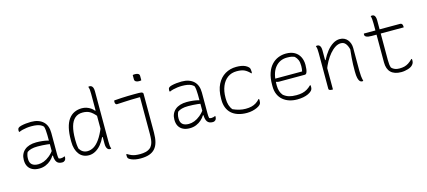

<svg xmlns="http://www.w3.org/2000/svg" viewBox="-67 -1387 4933 2217"><g transform="rotate(-15 2400.0 -279.0)"><path d="M479 -352Q479 -321 479 -289.5Q479 -258 479 -226.5Q479 -195 479 -163.5Q479 -132 479 -100Q479 -84 480 -72Q481 -60 484 -46Q490 -43 496.5 -41.5Q503 -40 510 -40Q523 -40 534 -43Q545 -46 553 -50H559Q559 -49 559 -47Q559 -45 559 -43Q559 -29 555.5 -19Q552 -9 546 -3Q540 3 532 6.5Q524 10 512 10Q491 10 475 3.5Q459 -3 449 -16.5Q439 -30 434 -51Q429 -72 429 -100Q429 -138 429 -181Q429 -224 429 -252Q429 -306 428.5 -340.5Q428 -375 425.5 -399Q423 -423 417 -443Q404 -458 384 -467.5Q364 -477 337.5 -481.5Q311 -486 276 -486Q248 -486 220.5 -482.5Q193 -479 169.5 -473Q146 -467 129 -459H123Q122 -463 121 -467Q120 -471 120 -475Q120 -486 122.5 -493.5Q125 -501 131 -507Q140 -516 165 -522.5Q190 -529 222 -532.5Q254 -536 284 -536Q332 -536 368 -523.5Q404 -511 429 -487.5Q454 -464 466.5 -430Q479 -396 479 -352ZM141 -130Q141 -85 166.5 -63Q192 -41 241 -41Q274 -41 308.5 -54Q343 -67 378.5 -96Q414 -125 448 -172V-95H422Q406 -68 379.5 -44Q353 -20 317.5 -5Q282 10 239 10Q193 10 159.5 -6.5Q126 -23 108.5 -54Q91 -85 91 -129V-134Q91 -170 104 -199Q117 -228 141.5 -249Q166 -270 201.5 -281Q237 -292 282 -292Q319 -292 353.5 -288Q388 -284 412.5 -278Q437 -272 445 -267Q451 -264 453 -258Q455 -252 455 -244.5Q455 -237 454 -226Q426 -233 398 -236Q370 -239 342 -240.5Q314 -242 285 -242Q239 -242 208.5 -233.5Q178 -225 158 -210Q151 -196 146 -177.5Q141 -159 141 -133Z M893 -536Q921 -536 947 -527.5Q973 -519 995.5 -504Q1018 -489 1033 -469H1047V-398Q1006 -448 971.5 -467Q937 -486 887 -486Q832 -486 796 -455Q760 -424 742.5 -363Q725 -302 725 -211V-202Q725 -176 727 -150Q729 -124 735 -96Q752 -68 775.5 -54Q799 -40 829 -40Q868 -40 904.5 -61.5Q941 -83 976.5 -133Q1012 -183 1047 -268V-153H1033Q1011 -105 980 -68Q949 -31 911.5 -10.5Q874 10 834 10Q797 10 767.5 -4Q738 -18 717.5 -45Q697 -72 686 -109.5Q675 -147 675 -195V-212Q675 -296 689.5 -357.5Q704 -419 732.5 -458.5Q761 -498 801.5 -517Q842 -536 893 -536ZM1045 -758Q1057 -758 1067.5 -751Q1078 -744 1084 -728Q1090 -712 1090 -685Q1090 -610 1090 -535.5Q1090 -461 1090 -385.5Q1090 -310 1090 -235.5Q1090 -161 1090 -86Q1090 -51 1092 -35Q1094 -19 1101 1Q1099 2 1097 2.5Q1095 3 1093 3.5Q1091 4 1089 4Q1087 4 1085 4Q1073 4 1063 -3.5Q1053 -11 1046.5 -27.5Q1040 -44 1040 -69Q1040 -144 1040 -218.5Q1040 -293 1040 -368.5Q1040 -444 1040 -518.5Q1040 -593 1040 -668Q1040 -703 1038 -719Q1036 -735 1029 -755Q1031 -756 1033 -756.5Q1035 -757 1037 -757.5Q1039 -758 1041 -758Q1043 -758 1045 -758Z M1575 -536Q1589 -536 1600 -534Q1611 -532 1618 -527Q1625 -522 1625 -513Q1625 -462 1625 -415.5Q1625 -369 1625 -325.5Q1625 -282 1625 -238Q1625 -194 1625 -147.5Q1625 -101 1625 -50Q1625 16 1612.5 63Q1600 110 1573 140.5Q1546 171 1503 185.5Q1460 200 1400 200Q1368 200 1340 195Q1312 190 1291.5 181Q1271 172 1260 162Q1255 157 1252.5 148.5Q1250 140 1250 130Q1250 125 1250.5 119Q1251 113 1252 109H1258Q1284 125 1305.5 134Q1327 143 1351.5 146.5Q1376 150 1410 150Q1442 150 1475 142.5Q1508 135 1536 110Q1551 92 1559.5 71.5Q1568 51 1571.5 22Q1575 -7 1575 -50Q1575 -110 1575 -163Q1575 -216 1575 -267Q1575 -318 1575 -371Q1575 -424 1575 -484L1569 -486Q1512 -486 1466 -484Q1420 -482 1386.5 -480.5Q1353 -479 1331 -477.5Q1309 -476 1298 -476Q1287 -476 1281 -485Q1275 -494 1275 -508Q1275 -513 1276 -517.5Q1277 -522 1278 -526Q1325 -530 1365.5 -532Q1406 -534 1442 -535Q1478 -536 1511 -536Q1544 -536 1575 -536ZM1560 -754Q1563 -755 1566.5 -755.5Q1570 -756 1573.5 -756.5Q1577 -757 1581.5 -757Q1586 -757 1590 -757Q1614 -757 1627 -748Q1640 -739 1640 -722V-670Q1637 -669 1633.5 -668.5Q1630 -668 1626.5 -667.5Q1623 -667 1619 -667Q1615 -667 1610 -667Q1587 -667 1573.5 -676.5Q1560 -686 1560 -702Z M2279 -352Q2279 -321 2279 -289.5Q2279 -258 2279 -226.5Q2279 -195 2279 -163.5Q2279 -132 2279 -100Q2279 -84 2280 -72Q2281 -60 2284 -46Q2290 -43 2296.5 -41.5Q2303 -40 2310 -40Q2323 -40 2334 -43Q2345 -46 2353 -50H2359Q2359 -49 2359 -47Q2359 -45 2359 -43Q2359 -29 2355.5 -19Q2352 -9 2346 -3Q2340 3 2332 6.5Q2324 10 2312 10Q2291 10 2275 3.5Q2259 -3 2249 -16.5Q2239 -30 2234 -51Q2229 -72 2229 -100Q2229 -138 2229 -181Q2229 -224 2229 -252Q2229 -306 2228.5 -340.5Q2228 -375 2225.5 -399Q2223 -423 2217 -443Q2204 -458 2184 -467.5Q2164 -477 2137.5 -481.5Q2111 -486 2076 -486Q2048 -486 2020.5 -482.5Q1993 -479 1969.5 -473Q1946 -467 1929 -459H1923Q1922 -463 1921 -467Q1920 -471 1920 -475Q1920 -486 1922.5 -493.5Q1925 -501 1931 -507Q1940 -516 1965 -522.5Q1990 -529 2022 -532.5Q2054 -536 2084 -536Q2132 -536 2168 -523.5Q2204 -511 2229 -487.5Q2254 -464 2266.5 -430Q2279 -396 2279 -352ZM1941 -130Q1941 -85 1966.5 -63Q1992 -41 2041 -41Q2074 -41 2108.5 -54Q2143 -67 2178.5 -96Q2214 -125 2248 -172V-95H2222Q2206 -68 2179.5 -44Q2153 -20 2117.5 -5Q2082 10 2039 10Q1993 10 1959.5 -6.5Q1926 -23 1908.5 -54Q1891 -85 1891 -129V-134Q1891 -170 1904 -199Q1917 -228 1941.5 -249Q1966 -270 2001.5 -281Q2037 -292 2082 -292Q2119 -292 2153.5 -288Q2188 -284 2212.5 -278Q2237 -272 2245 -267Q2251 -264 2253 -258Q2255 -252 2255 -244.5Q2255 -237 2254 -226Q2226 -233 2198 -236Q2170 -239 2142 -240.5Q2114 -242 2085 -242Q2039 -242 2008.5 -233.5Q1978 -225 1958 -210Q1951 -196 1946 -177.5Q1941 -159 1941 -133Z M2738 -536Q2770 -536 2796.5 -531.5Q2823 -527 2844 -517Q2865 -507 2880 -492Q2890 -482 2893 -469Q2896 -456 2896 -439Q2896 -431 2895.5 -426.5Q2895 -422 2894 -419H2888Q2856 -453 2822.5 -469.5Q2789 -486 2730 -486Q2666 -486 2620.5 -452.5Q2575 -419 2551 -360Q2527 -301 2527 -226V-210Q2527 -169 2537.5 -135Q2548 -101 2570 -75Q2608 -58 2645.5 -49Q2683 -40 2721 -40Q2760 -40 2790.5 -47.5Q2821 -55 2846 -71Q2871 -87 2891 -110H2897Q2898 -107 2898.5 -102.5Q2899 -98 2899 -90Q2899 -77 2896.5 -64.5Q2894 -52 2883 -41Q2870 -28 2845.5 -16.5Q2821 -5 2789.5 2.5Q2758 10 2722 10Q2662 10 2615.5 -5.5Q2569 -21 2538 -49.5Q2507 -78 2491 -119Q2475 -160 2475 -211V-226Q2475 -328 2510 -397Q2545 -466 2604.5 -501Q2664 -536 2738 -536Z M3332 -536Q3394 -536 3435 -512Q3476 -488 3496.5 -446.5Q3517 -405 3517 -354V-350Q3517 -325 3514 -300.5Q3511 -276 3503 -259.5Q3495 -243 3480 -243H3171Q3162 -243 3154 -245Q3146 -247 3141 -250L3126 -241L3122 -288H3460Q3463 -303 3465 -318.5Q3467 -334 3467 -351Q3467 -396 3456 -423Q3445 -450 3422 -472Q3403 -481 3382.5 -484.5Q3362 -488 3331 -488Q3243 -488 3189 -420.5Q3135 -353 3135 -222V-205Q3135 -169 3144.5 -139Q3154 -109 3174 -86Q3205 -61 3240 -50.5Q3275 -40 3327 -40Q3367 -40 3397.5 -47Q3428 -54 3454.5 -69.5Q3481 -85 3506 -110H3512Q3513 -107 3513.5 -102Q3514 -97 3514 -89Q3514 -73 3509.5 -62Q3505 -51 3497 -43Q3481 -27 3455.5 -15Q3430 -3 3396.5 3.5Q3363 10 3323 10Q3274 10 3231 -3.5Q3188 -17 3155 -44.5Q3122 -72 3103.5 -113.5Q3085 -155 3085 -211V-229Q3085 -310 3105 -368Q3125 -426 3159.5 -463Q3194 -500 3238.5 -518Q3283 -536 3332 -536Z M4114 0Q4110 1 4106.5 1.5Q4103 2 4099 2Q4086 2 4074.5 -9Q4063 -20 4055.5 -49Q4048 -78 4048 -130Q4048 -177 4049 -214Q4050 -251 4053.5 -292Q4057 -333 4063 -391Q4051 -438 4030 -462.5Q4009 -487 3975 -487Q3941 -487 3907 -465.5Q3873 -444 3842 -407.5Q3811 -371 3785 -324.5Q3759 -278 3741 -228L3738 -345H3756Q3784 -401 3818.5 -444Q3853 -487 3893 -512Q3933 -537 3975 -537Q4005 -537 4028 -526Q4051 -515 4067 -495.5Q4083 -476 4091.5 -450.5Q4100 -425 4100 -397Q4100 -352 4100 -306.5Q4100 -261 4100 -215.5Q4100 -170 4100 -124Q4100 -89 4103 -60.5Q4106 -32 4114 0ZM3750 5Q3749 5 3747 5Q3745 5 3743.5 5Q3742 5 3740 5Q3732 5 3724.5 4Q3717 3 3711.5 0.5Q3706 -2 3703 -6.5Q3700 -11 3700 -18Q3700 -71 3700 -124Q3700 -177 3700 -230Q3700 -283 3700 -336Q3700 -389 3700 -442Q3700 -477 3698 -493Q3696 -509 3689 -529Q3692 -530 3694.5 -530.5Q3697 -531 3700 -531.5Q3703 -532 3705 -532Q3720 -532 3730 -524Q3740 -516 3745 -500Q3750 -484 3750 -459Q3750 -382 3750 -304.5Q3750 -227 3750 -150Q3750 -73 3750 5Z M4262 -526H4696Q4710 -526 4717.5 -515.5Q4725 -505 4725 -486Q4725 -485 4725 -483Q4725 -481 4725 -479.5Q4725 -478 4725 -476H4343Q4321 -476 4305 -478.5Q4289 -481 4279 -486Q4269 -491 4264.5 -498Q4260 -505 4260 -513Q4260 -516 4260.5 -519Q4261 -522 4261.5 -523.5Q4262 -525 4262 -526ZM4721 -100Q4722 -96 4722.5 -92Q4723 -88 4723 -84Q4723 -68 4719 -54.5Q4715 -41 4699 -25Q4691 -17 4677.5 -9.5Q4664 -2 4646 3.5Q4628 9 4607.5 12.5Q4587 16 4565 16Q4524 16 4493 5.5Q4462 -5 4441.5 -25Q4421 -45 4410.5 -75Q4400 -105 4400 -144Q4400 -202 4400 -260.5Q4400 -319 4400 -377Q4400 -435 4400 -493.5Q4400 -552 4400 -610Q4400 -640 4397.5 -662.5Q4395 -685 4390 -700Q4396 -702 4400.5 -702.5Q4405 -703 4409 -703Q4421 -703 4430 -696Q4439 -689 4444.5 -673.5Q4450 -658 4450 -632Q4450 -573 4450 -514.5Q4450 -456 4450 -397Q4450 -338 4450 -279.5Q4450 -221 4450 -162Q4450 -130 4452.5 -107.5Q4455 -85 4462 -66Q4480 -47 4503.5 -38.5Q4527 -30 4555 -30Q4589 -30 4615 -36.5Q4641 -43 4665 -58.5Q4689 -74 4715 -100Z"/></g></svg>

Font: Recursive Monospace Casual Light
Style: Regular
Weight: 300
Version: Version 1.047